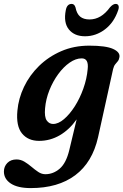

<svg xmlns="http://www.w3.org/2000/svg" viewBox="-64 -709 631 982"><path d="M437.5 -7Q408.5 121.5 320.8 187.2Q233 253 93 253Q27 253 -8.5 229.8Q-44 206.5 -44 168.5Q-44 142.5 -26.5 124.5Q-9 106.5 20.5 106.5Q42 106.5 61 118Q80 129.5 97.2 144.2Q114.5 159 131.8 170.5Q149 182 168 182Q208.5 182 241.5 153.5Q274.5 125 290.5 58L328 -98.5Q291 -46 241.8 -17.2Q192.5 11.5 136 11.5Q79.5 11.5 48.5 -26.5Q17.5 -64.5 25 -143Q30.5 -205.5 58.8 -264.8Q87 -324 135.5 -371.5Q184 -419 249 -447.2Q314 -475.5 392.5 -475.5Q477 -475.5 513.8 -459Q550.5 -442.5 547 -417.5Q545 -404 538.8 -396.2Q532.5 -388.5 525.5 -380.2Q518.5 -372 514.5 -356ZM166.5 -155Q162.5 -110.5 175 -92.8Q187.5 -75 207.5 -75Q234.5 -75 263.5 -99.8Q292.5 -124.5 318.5 -165.2Q344.5 -206 362.2 -255.8Q380 -305.5 384.5 -356Q390.5 -410.5 354 -410.5Q323.5 -410.5 292 -388.5Q260.5 -366.5 233.5 -329.5Q206.5 -292.5 188.5 -247.2Q170.5 -202 166.5 -155ZM394 -609.5Q453.5 -609.5 498.5 -671.5Q514 -689 527.5 -689Q538.5 -689 542 -680.2Q545.5 -671.5 540.5 -657Q519 -593.5 472.5 -558.5Q426 -523.5 371 -523.5Q316.5 -523.5 288.2 -558.5Q260 -593.5 272.5 -657Q278.5 -689 302.5 -689Q316.5 -689 322 -671.5Q328.5 -638.5 346 -624Q363.5 -609.5 394 -609.5Z"/></svg>

Font: Fraunces 9pt S050 SemiBold
Style: Italic
Weight: 600
Italic angle: -16°
Version: Version 1.000; ttfautohint (v1.8.3)